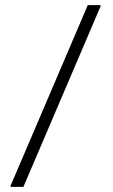

<svg xmlns="http://www.w3.org/2000/svg" viewBox="-20 -674 439 746"><path d="M371 -650 71 52H21V48L321 -654H371Z"/></svg>

Font: EB Squaramond
Style: Regular
Weight: 400
Designer: Jake Brussel Faria
Foundry: Jake Brussel Faria
Version: Version 0.002